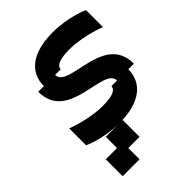

<svg xmlns="http://www.w3.org/2000/svg" viewBox="-265 -828 1206 1206"><g transform="rotate(-45 337.5 -225.0)"><path d="M500 -200H450C450 -175 425 -150 325 -150C200 -150 75 -200 75 -200V-50C75 -50 175 0 325 0C500 0 600 -75 600 -200H650C650 -475 250 -375 250 -500H300C300 -525 325 -550 425 -550C550 -550 675 -500 675 -500V-650C675 -650 575 -700 425 -700C250 -700 150 -625 150 -500H100C100 -225 500 -325 500 -200ZM100 250H250V150H350V0H200V100H100Z"/></g></svg>

Font: LS-VG5000 Bold Shifted
Style: Regular
Weight: 400
Designer: Justin Bihan, 2021
Foundry: Justin Bihan, 2021
Version: Version 1.000;Glyphs 3.1.2 (3151)